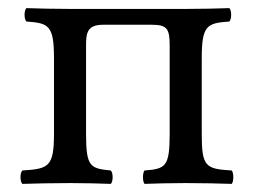

<svg xmlns="http://www.w3.org/2000/svg" viewBox="-20 -451 626 473"><path d="M437 -429H153C113 -429 75 -430 45 -431C39 -425 39 -404 45 -398C100 -394 113 -389 113 -307V-122C113 -40 100 -35 35 -31C29 -25 29 -4 35 2C65 1 113 0 153 0C193 0 223 1 253 2C259 -4 259 -25 253 -31C202 -36 192 -40 192 -122V-339C192 -370 195 -390 234 -390H355C392 -390 398 -379 398 -339V-122C398 -40 388 -35 336 -31C331 -25 331 -4 336 2C361 1 398 0 438 0C478 0 523 1 551 2C556 -4 556 -25 551 -31C486 -35 477 -40 477 -122V-307C477 -389 490 -394 545 -398C551 -404 551 -425 545 -431C515 -430 477 -429 437 -429Z"/></svg>

Font: Libertinus Math
Style: Regular
Weight: 400
Designer: Philipp H. Poll, Khaled Hosny
Foundry: Caleb Maclennan
Version: Version 7.050;RELEASE